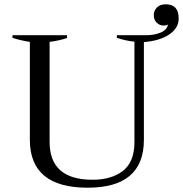

<svg xmlns="http://www.w3.org/2000/svg" viewBox="-20 -864 852 894"><path d="M119 -213V-669Q73 -676 38 -688V-700H292V-687Q257 -675 211 -669V-203Q211 -27 411 -27Q499 -27 552.5 -68.5Q606 -110 606 -203V-670Q565 -674 524 -688V-700H659Q699 -700 728.5 -712.5Q758 -725 762 -750Q755 -745 743 -745Q723 -745 709.5 -758.5Q696 -772 696 -794Q696 -814 710.5 -829Q725 -844 752 -844Q812 -844 812 -778Q812 -733 768 -703.5Q724 -674 650 -668V-213Q650 10 388 10Q119 10 119 -213Z"/></svg>

Font: Trirong
Style: Regular
Weight: 400
Designer: Katatrad Team
Foundry: CadsonDemak
Version: Version 1.001